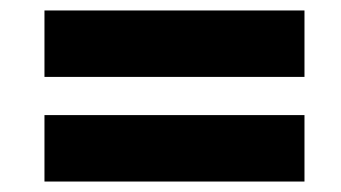

<svg xmlns="http://www.w3.org/2000/svg" viewBox="-20 -436 651 367"><path d="M65 -89H562V-216H65ZM65 -289H562V-416H65Z"/></svg>

Font: SpinnyJost
Style: Bold
Weight: 700
Version: Version 3.710